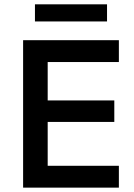

<svg xmlns="http://www.w3.org/2000/svg" viewBox="-20 -859 614 879"><path d="M524.2 0H85.8V-675H524.2V-575H198.3V-399.2H503.3V-300.8H198.3V-100H524.2ZM140 -760.8V-839.2H470V-760.8Z"/></svg>

Font: Funnel Sans Medium
Style: Regular
Weight: 500
Version: Version 1.000; Beta; Release 5; Build 24; ttfautohint (v1.8.